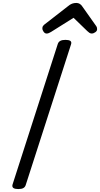

<svg xmlns="http://www.w3.org/2000/svg" viewBox="-20 -1271 680 1305"><path d="M104 14Q82 14 71.5 7Q61 0 65 -16L373 -973Q378 -987 390.5 -993.5Q403 -1000 425 -1000Q448 -1000 458 -993Q468 -986 463 -970L155 -14Q151 0 139 7Q127 14 104 14ZM297 -1043Q285 -1043 276.5 -1055Q268 -1067 268 -1078Q268 -1088 271.5 -1093Q275 -1098 279 -1102L441 -1228Q456 -1241 469.5 -1246Q483 -1251 499 -1251Q512 -1251 522.5 -1244.5Q533 -1238 541 -1225L633 -1095Q638 -1088 639 -1082.5Q640 -1077 640 -1072Q640 -1060 627 -1051.5Q614 -1043 605 -1043Q595 -1043 587.5 -1048Q580 -1053 573 -1060L480 -1150L327 -1054Q320 -1050 312.5 -1046.5Q305 -1043 297 -1043Z"/></svg>

Font: Playwrite SK
Style: Regular
Weight: 400
Designer: Veronika Burian, José Scaglione
Foundry: TypeTogether
Version: Version 1.002